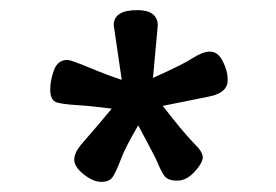

<svg xmlns="http://www.w3.org/2000/svg" viewBox="-20 -740 540 375"><path d="M125 -428.2Q125 -440.9 137.2 -456.1Q181.2 -506.8 198.2 -527.8Q155.8 -533.2 130.9 -534.7Q106 -536.1 92 -539.6Q78.1 -543 78.1 -564.9Q78.1 -583 85.4 -603Q92.8 -623 111.8 -623Q118.2 -623 154.5 -607.9Q190.9 -592.8 217.8 -584L202.1 -690.9Q202.1 -720.2 248 -720.2Q288.1 -720.2 288.1 -689.9L278.8 -587.9Q336.9 -613.8 356.4 -626.5Q376 -639.2 390.1 -639.2Q405.8 -639.2 415.3 -620.1Q424.8 -601.1 424.8 -584Q424.8 -559.1 390.1 -551.8L297.9 -533.2Q335.9 -483.9 358.9 -460Q376 -443.8 376 -432.9Q376 -421.9 360.1 -404.5Q344.2 -387.2 326.2 -387.2Q307.1 -387.2 300.5 -397.2Q293.9 -407.2 289.1 -419.2Q284.2 -431.2 271 -455.6Q257.8 -480 250 -495.1Q225.1 -453.1 216.1 -429Q207 -404.8 200.4 -394.8Q193.8 -384.8 178 -384.8Q162.1 -384.8 143.6 -399.4Q125 -414.1 125 -428.2Z"/></svg>

Font: LXGW WenKai Screen
Style: Regular
Weight: 400
Designer: LXGW / Fontworks Inc.
Foundry: LXGW / Fontworks Inc.
Version: Version 1.510;January 18,2025